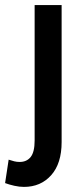

<svg xmlns="http://www.w3.org/2000/svg" viewBox="-68 -538 330 754"><path d="M-48 181 -34 89Q-22 93 -12 95.5Q-2 98 9 98Q37 98 52.5 78.5Q68 59 68 14V-518H174V20Q174 104 133 150Q92 196 26 196Q8 196 -12 191.5Q-32 187 -48 181Z"/></svg>

Font: Radio Canada Condensed Medium
Style: Regular
Weight: 500
Width: 3
Designer: Charles Daoud, Etienne Aubert Bonn, Alexandre Saumier Demers, Jacques Le Bailly
Foundry: Radio-Canada
Version: Version 2.104; ttfautohint (v1.8.4.7-5d5b);gftools[0.9.28.de